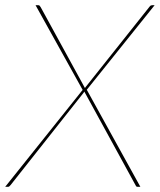

<svg xmlns="http://www.w3.org/2000/svg" viewBox="-51 -720 616 740"><path d="M267.5 -373.5 86 -700H96Q100 -700 101.8 -698Q103.5 -696 106 -692L276.5 -380.5Q277.5 -383 281 -387L526 -695Q528.5 -698 530.8 -699Q533 -700 536 -700H545L283.5 -374L490 0H479Q475 0 473.5 -2.5Q472 -5 471 -7L274 -367Q272.5 -364.5 270 -361L-10 -7Q-12.5 -4 -14.8 -2Q-17 0 -20 0H-31Z"/></svg>

Font: Lato Hairline
Style: Italic
Weight: 250
Italic angle: -7°
Designer: Lukasz Dziedzic
Foundry: Lukasz Dziedzic
Version: Version 1.104; Western+Polish opensource